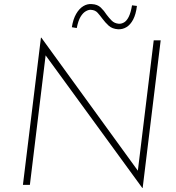

<svg xmlns="http://www.w3.org/2000/svg" viewBox="-20 -903 859 938"><path d="M677 15H675L196 -642L205 -650L126 0H92L180 -719H182L663 -56L652 -57L731 -706H765ZM557 -760Q528 -762 511 -777.5Q494 -793 480 -812Q469 -827 457 -840.5Q445 -854 424 -855Q413 -856 399 -848Q385 -840 373.5 -821Q362 -802 355 -766L331 -770Q337 -809 352 -835Q367 -861 387 -873Q407 -885 428 -883Q456 -882 472.5 -866Q489 -850 501 -831Q513 -815 526 -802Q539 -789 560 -787Q573 -786 586 -793.5Q599 -801 609 -821Q619 -841 625 -877L649 -874Q644 -833 630.5 -807.5Q617 -782 598 -770.5Q579 -759 557 -760Z"/></svg>

Font: Josefin Sans ExtraLight
Style: Italic
Weight: 250
Italic angle: -7°
Designer: Santiago Orozco
Foundry: Typemade
Version: Version 2.000